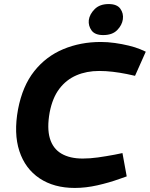

<svg xmlns="http://www.w3.org/2000/svg" viewBox="-20 -917 739 947"><path d="M349 10Q246 10 175 -37.5Q104 -85 75.5 -172Q47 -259 69 -378Q91 -493 149 -566Q207 -639 292 -674.5Q377 -710 477 -710Q511 -710 546.5 -705Q582 -700 615 -692Q648 -684 672 -674L699 -662L646 -543L605 -552Q570 -559 536 -563Q502 -567 469 -567Q407 -567 357 -545.5Q307 -524 273 -479.5Q239 -435 225 -363Q211 -285 226 -234.5Q241 -184 282.5 -159.5Q324 -135 388 -135Q424 -135 463 -140.5Q502 -146 545 -154L584 -162L605 -47L568 -34Q518 -16 460.5 -3Q403 10 349 10ZM489 -744Q448 -744 431.5 -767Q415 -790 418 -818Q422 -847 447 -872Q472 -897 516 -897Q557 -897 573.5 -874Q590 -851 586 -822Q582 -793 558 -768.5Q534 -744 489 -744Z"/></svg>

Font: REM SemiBold
Style: Italic
Weight: 600
Italic angle: -11°
Designer: Octavio Pardo
Foundry: Ashler Design
Version: Version 1.005;gftools[0.9.28]